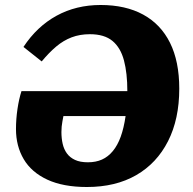

<svg xmlns="http://www.w3.org/2000/svg" viewBox="-20 -735 774 769"><path d="M328 14Q233 14 169.5 -15.5Q106 -45 75 -97.5Q44 -150 44 -218Q44 -258 50 -298.5Q56 -339 66 -370H490Q490 -442 476.5 -493Q463 -544 430.5 -571Q398 -598 340 -598Q300 -598 267 -585.5Q234 -573 205 -548.5Q176 -524 147 -489L74 -547Q128 -629 206.5 -672Q285 -715 383 -715Q483 -715 553.5 -676.5Q624 -638 661 -563.5Q698 -489 698 -380Q698 -258 653 -169.5Q608 -81 525.5 -33.5Q443 14 328 14ZM332 -85Q364 -85 388.5 -96Q413 -107 432 -130Q451 -153 463.5 -187.5Q476 -222 483 -270H234Q232 -260 230 -249Q228 -238 227 -228Q226 -218 226 -206Q226 -181 231 -159Q236 -137 248 -120.5Q260 -104 280.5 -94.5Q301 -85 332 -85Z"/></svg>

Font: Literata ExtraBold
Style: Italic
Weight: 800
Italic angle: -2°
Designer: Latin by Veronika Burian and Jose Scaglione. Greek by Irene Vlachou. Cyrillic by Vera Evstafieva
Foundry: TypeTogether
Version: Version 3.002